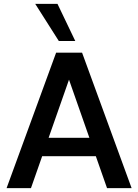

<svg xmlns="http://www.w3.org/2000/svg" viewBox="-20 -972 714 992"><path d="M14 0 270 -700H404L660 0H533L311 -633H362L140 0ZM132 -165 165 -260H509L542 -165ZM284 -760 162 -952H277L369 -760Z"/></svg>

Font: Host Grotesk Light SemiBold
Style: Regular
Weight: 600
Version: Version 1.003